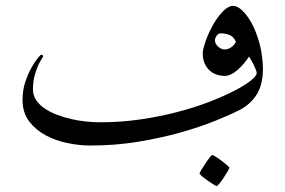

<svg xmlns="http://www.w3.org/2000/svg" viewBox="-20 -485 957 645"><path d="M863.3 -253.4Q863.3 -202.1 843 -168.7Q822.8 -135.3 785.2 -115.7Q754.9 -100.1 703.6 -79.3Q652.3 -58.6 586.7 -40Q521 -21.5 443.8 -8.8Q366.7 3.9 283.2 3.9Q247.6 3.9 207.5 -4.2Q167.5 -12.2 133.8 -30.3Q100.1 -48.3 77.9 -77.4Q55.7 -106.4 55.7 -149.9Q55.7 -181.2 64.7 -208.7Q73.7 -236.3 85.2 -256.8Q96.7 -277.3 106.4 -289.3Q116.2 -301.3 118.2 -301.3Q120.1 -301.3 122.6 -299.8Q125 -298.3 125 -296.4Q125 -293.9 119.6 -286.4Q114.3 -278.8 107.9 -264.6Q101.6 -250.5 96.2 -230.7Q90.8 -210.9 90.8 -183.6Q90.8 -164.1 101.6 -148.4Q112.3 -132.8 130.1 -120.6Q147.9 -108.4 171.1 -99.6Q194.3 -90.8 219.7 -85Q245.1 -79.1 270 -76.7Q294.9 -74.2 317.4 -74.2Q385.3 -74.2 450.7 -83.7Q516.1 -93.3 574.5 -108.4Q632.8 -123.5 681.6 -142.3Q730.5 -161.1 766.4 -179.7Q802.2 -198.2 822.3 -214.1Q842.3 -230 842.3 -239.3Q842.3 -243.7 838.9 -252.2Q835.4 -260.7 831.3 -269.3Q827.1 -277.8 822.5 -285.2Q817.9 -292.5 816.4 -294.9Q798.8 -267.6 776.6 -248.8Q754.4 -230 734.4 -230Q722.2 -230 709.2 -233.9Q696.3 -237.8 685.8 -246.8Q675.3 -255.9 668.2 -270.5Q661.1 -285.2 661.1 -305.2Q661.1 -315.4 665.8 -331.1Q670.4 -346.7 677.5 -364.3Q684.6 -381.8 694.8 -400.1Q705.1 -418.5 716.3 -432.6Q727.5 -446.8 739.5 -456.1Q751.5 -465.3 762.7 -465.3Q772.9 -465.3 783.7 -458Q794.4 -450.7 804.9 -438Q815.4 -425.3 824.7 -408.4Q834 -391.6 840.8 -373Q853 -341.3 858.2 -309.3Q863.3 -277.3 863.3 -253.4ZM772.5 -344.7Q764.2 -363.3 749.3 -368.2Q734.4 -373 721.7 -373Q712.9 -373 707.5 -364.7Q702.1 -356.4 702.1 -349.6Q702.1 -343.8 704.8 -338.4Q707.5 -333 712.4 -328.6Q717.3 -324.2 722.9 -321.5Q728.5 -318.8 734.4 -318.8Q746.6 -318.8 757.3 -326.7Q768.1 -334.5 772.5 -344.7ZM750.5 78.1Q750.5 80.6 744.9 90.3Q739.3 100.1 731.9 111.3Q724.6 122.6 717.3 131.3Q710 140.1 707.5 140.1Q706.1 140.1 697 134.5Q688 128.9 677.5 121.6Q667 114.3 658.7 107.2Q650.4 100.1 650.4 97.7Q650.4 95.2 656.5 85.4Q662.6 75.7 669.9 64.5Q677.2 53.2 684.1 44.4Q690.9 35.6 692.9 35.6Q695.3 35.6 704.8 41.5Q714.4 47.4 724.6 55.2Q734.9 63 742.7 69.8Q750.5 76.7 750.5 78.1Z"/></svg>

Font: Kitab
Style: Regular
Weight: 400
Designer: SIL International
Foundry: Khaled Hosny
Version: Version 1.000